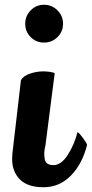

<svg xmlns="http://www.w3.org/2000/svg" viewBox="-20 -780 386 807"><path d="M109 -736.5Q132 -760 165 -760Q198 -760 221.5 -736.5Q245 -713 245 -680Q245 -647 221.5 -624Q198 -601 165 -601Q132 -601 109 -624Q86 -647 86 -680Q86 -713 109 -736.5ZM210 -473Q171 -172 171 -169Q166 -149 166 -135.5Q166 -122 168 -112Q172 -86 204.5 -86Q237 -86 264.5 -128.5Q292 -171 306 -225Q313 -221 328 -201Q343 -181 346 -171Q326 -91 278 -42Q230 7 163 7Q96 7 63.5 -26Q31 -59 31 -111Q31 -122 32 -134L68 -443Q78 -461 106 -470.5Q134 -480 161.5 -480Q189 -480 210 -473Z"/></svg>

Font: Lily Script One
Style: Regular
Weight: 400
Designer: Julia Petretta
Foundry: Julia Petretta
Version: Version 1.002;PS 001.001;hotconv 1.0.70;makeotf.lib2.5.58329